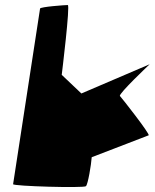

<svg xmlns="http://www.w3.org/2000/svg" viewBox="-20 -745 614 762"><path d="M32 -14C31 -6 312 2 321 -6C329 -13 342 -91 344 -121L570 -208C576 -213 463 -357 456 -364C449 -372 574 -490 574 -490L303 -374L225 -448C226 -456 259 -725 249 -725C238 -725 140 -718 139 -711Z"/></svg>

Font: Ampere
Style: SCIta
Weight: 400
Version: Version 1